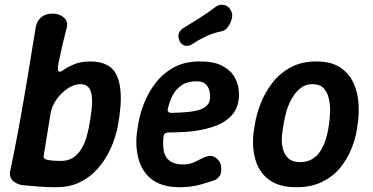

<svg xmlns="http://www.w3.org/2000/svg" viewBox="-20 -770 1558 803"><path d="M217 13Q170 13 139 10Q108 7 80 5Q53 3 35 -13Q17 -29 23 -56Q44 -156 62 -255.5Q80 -355 96.5 -454.5Q113 -554 129 -654Q133 -681 151.5 -697Q170 -713 199 -713Q218 -713 233.5 -705.5Q249 -698 256.5 -685Q264 -672 259 -653Q249 -616 240 -576.5Q231 -537 224 -503Q221 -483 222.5 -476.5Q224 -470 231 -470Q237 -471 252 -481.5Q267 -492 293.5 -502.5Q320 -513 358 -513Q443 -513 469.5 -452Q496 -391 478 -275L474 -250Q469 -220 457 -184.5Q445 -149 424.5 -114Q404 -79 375 -50.5Q346 -22 306.5 -4.5Q267 13 217 13ZM235 -97Q266 -97 287 -111.5Q308 -126 321.5 -149Q335 -172 342.5 -199Q350 -226 354 -250L358 -275Q370 -344 361.5 -381Q353 -418 316 -418Q290 -418 263 -400Q236 -382 216 -353.5Q196 -325 191 -293L163 -120Q162 -114 163.5 -110Q165 -106 168 -105Q180 -100 197.5 -98.5Q215 -97 235 -97Z M731 13Q681 13 647 -1.5Q613 -16 592 -41.5Q571 -67 561.5 -98Q552 -129 550.5 -162Q549 -195 554 -225L558 -250Q564 -290 581.5 -335.5Q599 -381 629.5 -421.5Q660 -462 706 -487.5Q752 -513 815 -513Q873 -513 907 -496Q941 -479 957.5 -453Q974 -427 977.5 -400Q981 -373 978 -352Q972 -313 949.5 -288Q927 -263 894.5 -249Q862 -235 824.5 -227.5Q787 -220 750.5 -218Q714 -216 684 -216Q674 -215 669.5 -211Q665 -207 664 -201Q660 -165 665 -138.5Q670 -112 690 -97Q710 -82 747 -82Q776 -82 802.5 -96.5Q829 -111 846 -116Q861 -121 874 -115Q887 -109 896 -96.5Q905 -84 905 -70Q907 -44 897.5 -32.5Q888 -21 879 -17Q860 -10 820 1.5Q780 13 731 13ZM696 -298Q784 -299 819 -312.5Q854 -326 858 -354Q860 -375 855.5 -392Q851 -409 838 -419.5Q825 -430 802 -430Q765 -430 740.5 -414Q716 -398 702 -371.5Q688 -345 681 -310Q681 -305 685 -301.5Q689 -298 696 -298ZM785 -586Q768 -575 753 -579Q738 -583 730 -600V-602Q723 -618 728.5 -632Q734 -646 752 -656Q784 -675 815.5 -695Q847 -715 880 -740Q896 -753 915.5 -749.5Q935 -746 944 -729L947 -723Q954 -711 949.5 -692.5Q945 -674 934.5 -659Q924 -644 910 -640Q871 -632 840.5 -617.5Q810 -603 785 -586Z M1472 -225Q1466 -188 1449 -146Q1432 -104 1402.5 -68Q1373 -32 1327.5 -9.5Q1282 13 1219 13Q1169 13 1135 -1.5Q1101 -16 1080 -41.5Q1059 -67 1049.5 -98Q1040 -129 1038.5 -162Q1037 -195 1042 -225L1046 -250Q1052 -290 1069.5 -335.5Q1087 -381 1117.5 -421.5Q1148 -462 1194 -487.5Q1240 -513 1303 -513Q1366 -513 1403.5 -487.5Q1441 -462 1459 -421.5Q1477 -381 1479.5 -335.5Q1482 -290 1476 -250ZM1356 -250Q1360 -276 1360.5 -304.5Q1361 -333 1355 -359Q1349 -385 1333 -401.5Q1317 -418 1287 -418Q1258 -418 1237 -401.5Q1216 -385 1201 -359Q1186 -333 1178 -304.5Q1170 -276 1166 -250L1162 -225Q1158 -204 1158.5 -181.5Q1159 -159 1166 -138.5Q1173 -118 1189.5 -105Q1206 -92 1236 -92Q1265 -92 1286 -105Q1307 -118 1320 -138.5Q1333 -159 1340.5 -181.5Q1348 -204 1352 -225Z"/></svg>

Font: Winky Sans Medium
Style: Italic
Weight: 500
Italic angle: -8.97852°
Designer: Simon Atzbach
Foundry: typofactur
Version: Version 1.205